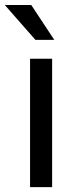

<svg xmlns="http://www.w3.org/2000/svg" viewBox="-48 -770 315 790"><path d="M80.6 -749.5H-28.3L97.7 -606H175.3ZM166.5 -528.3H75.7V0H166.5Z"/></svg>

Font: Roboto
Style: Regular
Weight: 400
Designer: Google
Version: Version 2.137; 2017